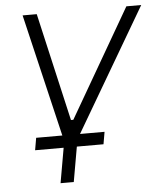

<svg xmlns="http://www.w3.org/2000/svg" viewBox="-52 -565 681 811"><g transform="rotate(-5 288.5 -160.0)"><path d="M197 0H86L77 52H198L172 200H228L254 52H367L376 0H272L577 -520H514L249 -62H239L134 -520H74Z"/></g></svg>

Font: Fixel Display 20240404 Light
Style: Italic
Weight: 300
Italic angle: -10°
Designer: AlfaBravo + MacPaw
Foundry: Kyrylo Tkachov, Marchela Mozhyna, Serhii Makarenko, Maria Weinstein, Zakhar Kryvoshyya
Version: Version 1.211;Glyphs 3.2 (3225)